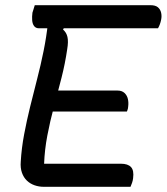

<svg xmlns="http://www.w3.org/2000/svg" viewBox="-20 -720 642 740"><path d="M114 -700H560Q579 -700 588.5 -692Q598 -684 601 -671Q604 -658 601 -644Q599 -634 596 -626Q593 -618 589 -611H130Q118 -611 111.5 -619.5Q105 -628 104 -642Q103 -656 105 -671Q108 -680 110 -687Q112 -694 114 -700ZM168 -371H433Q450 -371 460 -361.5Q470 -352 473 -338Q476 -324 474 -309Q474 -305 473 -301.5Q472 -298 471 -295Q470 -292 469 -290H154ZM149 0Q130 0 113 -6Q96 -12 83.5 -24Q71 -36 64.5 -54.5Q58 -73 60 -97Q63 -149 73 -202Q83 -255 96 -308Q109 -361 123 -415Q137 -469 148 -523.5Q159 -578 165 -633L239 -636L223 -606Q236 -595 240 -577.5Q244 -560 239 -530Q231 -475 217 -420Q203 -365 188 -309Q173 -253 162.5 -198Q152 -143 150 -89H446Q473 -89 485 -76Q497 -63 493 -33Q492 -24 489 -15.5Q486 -7 483 0Z"/></svg>

Font: Rec Mono Duotone
Style: Italic
Weight: 400
Italic angle: -10°
Monospace: yes
Version: Version 1.085; ttfautohint (v1.8.4.7-5d5b)